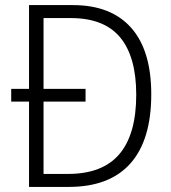

<svg xmlns="http://www.w3.org/2000/svg" viewBox="-20 -734 673 754"><path d="M266 -714Q416 -714 495 -625Q574 -536 574 -364Q574 -184 492 -92Q410 0 250 0H94V-335H24V-385H94V-714ZM258 -663H151V-385H316V-335H151V-51H247Q383 -51 449 -129Q515 -207 515 -362Q515 -511 452 -587Q389 -663 258 -663Z"/></svg>

Font: Noto Sans Gurmukhi UI SemiCondensed Light
Style: Regular
Weight: 300
Width: 4
Designer: Jelle Bosma - Monotype Design Team
Foundry: Monotype Imaging Inc.
Version: Version 2.004; ttfautohint (v1.8.4.7-5d5b)